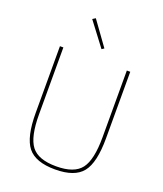

<svg xmlns="http://www.w3.org/2000/svg" viewBox="-167 -1040 986 1160"><g transform="rotate(20 326.0 -459.5)"><path d="M342 -767 227 -919 246 -931 357 -777ZM100 -698H122V-268Q122 -124 166 -66Q210 -8 326 -8Q442 -8 486 -66Q530 -124 530 -268V-698H552V-270Q552 -114 502 -51Q452 12 326 12Q200 12 150 -51Q100 -114 100 -270Z"/></g></svg>

Font: IBM Plex Sans Thin
Style: Regular
Weight: 100
Designer: Mike Abbink, Paul van der Laan, Pieter van Rosmalen
Foundry: Bold Monday
Version: Version 3.0